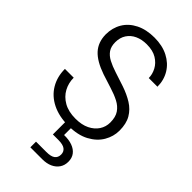

<svg xmlns="http://www.w3.org/2000/svg" viewBox="-292 -790 1127 1127"><g transform="rotate(45 271.5 -226.5)"><path d="M280 12Q203 12 146.5 -16Q90 -44 60 -94.5Q30 -145 30 -210H103Q103 -166 123 -129Q143 -92 182.5 -69.5Q222 -47 280 -47Q332 -47 367.5 -64.5Q403 -82 422 -111Q441 -140 441 -176Q441 -221 422.5 -248Q404 -275 372 -291.5Q340 -308 299 -320.5Q258 -333 213 -348Q132 -376 94.5 -417Q57 -458 56 -522Q56 -577 81.5 -620Q107 -663 156 -687.5Q205 -712 272 -712Q338 -712 386.5 -687Q435 -662 461.5 -618.5Q488 -575 488 -520H416Q416 -551 400 -581.5Q384 -612 351.5 -632Q319 -652 268 -652Q227 -652 195.5 -637.5Q164 -623 146 -595.5Q128 -568 128 -530Q128 -494 143.5 -471.5Q159 -449 187.5 -434Q216 -419 255 -406.5Q294 -394 342 -378Q392 -361 430.5 -337Q469 -313 491 -275.5Q513 -238 513 -180Q513 -132 487.5 -88Q462 -44 410 -16Q358 12 280 12ZM212 259V212H298Q336 212 353 199Q370 186 370 161Q370 138 353 125Q336 112 298 112H252V-6H301V68Q340 67 369 77.5Q398 88 414 109Q430 130 430 161Q430 191 415 213Q400 235 373.5 247Q347 259 311 259Z"/></g></svg>

Font: DM Sans 36pt Light
Style: Regular
Weight: 300
Designer: Colophon Foundry, Jonny Pinhorn
Foundry: Colophon Foundry
Version: Version 4.004;gftools[0.9.30]